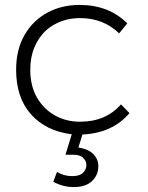

<svg xmlns="http://www.w3.org/2000/svg" viewBox="-20 -545 600 780"><path d="M279.5 215Q236 215 196.5 193.5L211.5 153.5Q239.5 170.5 273.5 170.5Q304 170.5 317.5 156.5Q331 142.5 331 125.5Q331 110 318.2 96.8Q305.5 83.5 276.5 83.5H246L271.5 0.5Q166.5 -12.5 106 -80.5Q45.5 -148.5 45.5 -261.5Q45.5 -344 79.8 -403Q114 -462 172.2 -493.5Q230.5 -525 303 -525Q422.5 -525 497 -450L464 -409.5Q400 -471.5 305 -471.5Q244.5 -471.5 195 -442.2Q145.5 -413 119.5 -352Q103 -312.5 103 -261.5Q103 -196 130.2 -148.8Q157.5 -101.5 203.2 -76Q249 -50.5 305 -50.5Q410 -50.5 471.5 -121L506 -85.5Q437.5 -4.5 315 1.5L298.5 54Q341 61.5 360.2 82Q379.5 102.5 379.5 130Q379.5 166 354 190.5Q328.5 215 279.5 215Z"/></svg>

Font: Argentum Novus Light
Style: Regular
Weight: 300
Designer: Julieta Ulanovsky (font) & Cristiano Sobral (main changes)
Foundry: Julieta Ulanovsky (font) & Cristiano Sobral (main changes)
Version: Version 3.00;November 27, 2020;FontCreator 13.0.0.2655 64-bi